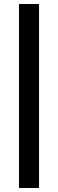

<svg xmlns="http://www.w3.org/2000/svg" viewBox="-20 -740 290 959"><path d="M75 -720H175V199H75Z"/></svg>

Font: Chivo
Style: Bold
Weight: 700
Designer: Hector Gatti
Foundry: Omnibus-Type
Version: Version 1.007;PS 001.007;hotconv 1.0.88;makeotf.lib2.5.64775